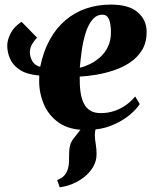

<svg xmlns="http://www.w3.org/2000/svg" viewBox="-20 -556 671 836"><path d="M240 259.5 229 228Q250.5 219.5 261 207Q271.5 194.5 276 178Q280 165 280.5 148Q281 131 281 112.5Q281 71 300 47.5Q319 24 335 3L421.5 -43.5Q408 -26 400.5 -7Q393 12 393 32.5Q393 48 396.8 70.8Q400.5 93.5 400.5 115Q400.5 144.5 385.8 170Q371 195.5 347 214.5Q324.5 232.5 296.5 244.2Q268.5 256 240 259.5ZM141.5 -392Q131 -382 120.5 -364.8Q110 -347.5 110 -328Q110 -310 120 -291Q130 -272 155 -265Q169 -333 197 -383.5Q225 -434 265 -468Q305 -502 355 -519Q405 -536 463 -536Q541.5 -536 579.8 -502.5Q618 -469 618.5 -419Q619 -373 599.8 -340.2Q580.5 -307.5 548 -285.2Q515.5 -263 476.5 -250Q437.5 -237 398.5 -230.5Q359.5 -224 327 -222.5Q326.5 -185.5 330.5 -156.2Q334.5 -127 344.8 -106.2Q355 -85.5 373 -74.5Q391 -63.5 418.5 -63.5Q452 -63.5 481 -74Q510 -84.5 532.2 -101.2Q554.5 -118 568.5 -136L588.5 -103Q574.5 -80.5 543 -54.2Q511.5 -28 464 -9Q416.5 10 354.5 10Q282.5 10 237.5 -21Q192.5 -52 171.5 -100.8Q150.5 -149.5 150.5 -203.5Q150.5 -208 150.8 -214.8Q151 -221.5 151 -227Q96 -232 65.8 -252.2Q35.5 -272.5 23.5 -300.8Q11.5 -329 11.5 -357.5Q11.5 -381.5 26.2 -410.8Q41 -440 74 -461ZM427 -492Q400 -492 382 -470Q364 -448 353 -413Q342 -378 336.2 -337.8Q330.5 -297.5 327.5 -261Q347.5 -265.5 371 -276.8Q394.5 -288 415.8 -306.8Q437 -325.5 450.2 -353Q463.5 -380.5 463 -417.5Q462.5 -454.5 454 -473.2Q445.5 -492 427 -492Z"/></svg>

Font: Merriweather 96pt Black
Style: Italic
Weight: 900
Italic angle: -7.8°
Version: Version 2.101